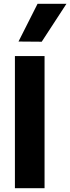

<svg xmlns="http://www.w3.org/2000/svg" viewBox="-20 -997 372 1017"><path d="M59 -700H216V0H59ZM78 -777 179 -977H332L201 -776Z"/></svg>

Font: Be Vietnam ExtraBold
Style: Regular
Weight: 800
Designer: Gabriel Lam
Foundry: TypeRant
Version: Version 4.000